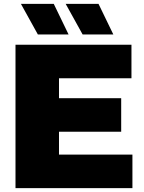

<svg xmlns="http://www.w3.org/2000/svg" viewBox="-20 -971 743 991"><path d="M60 0V-740H658.5V-567H284.5V-173H663.5V0ZM180 -291V-464H605.5V-291ZM406.5 -793 319 -951H488.5L565 -793ZM175.5 -793 88 -951H257.5L334 -793Z"/></svg>

Font: Encode Sans SemiExpanded Black
Style: Regular
Weight: 900
Width: 6
Designer: Multiple Designers
Foundry: Impallari Type
Version: Version 3.002